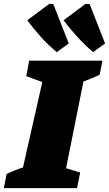

<svg xmlns="http://www.w3.org/2000/svg" viewBox="-63 -974 564 994"><path d="M-43 0 -29 -73Q-9 -83 12.5 -91.5Q34 -100 56 -107L156 -549L73 -580L88 -660H467L453 -587Q414 -568 369 -552L279 -103L352 -81L336 0ZM231 -704Q185 -742 148.5 -783Q112 -824 78 -869L192 -954L213 -953L293 -749ZM419 -704Q374 -743 337 -783.5Q300 -824 266 -869L380 -954L401 -953L481 -749Z"/></svg>

Font: Piazzolla Black
Style: Italic
Weight: 900
Italic angle: -11.3°
Designer: Juan Pablo del Peral
Foundry: Huerta Tipografica
Version: Version 1.330